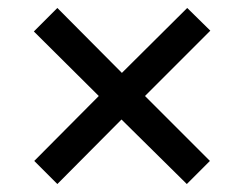

<svg xmlns="http://www.w3.org/2000/svg" viewBox="-20 -594 615 482"><path d="M450 -574 508 -517 344 -353 507 -190 449 -132 285 -294 124 -132 66 -190 228 -353 65 -515 124 -574 286 -411Z"/></svg>

Font: Noto Sans Meetei Mayek Medium
Style: Regular
Weight: 500
Designer: Monotype Design Team and Neelakash Kshetrimayum
Foundry: Monotype Imaging Inc.
Version: Version 2.002; ttfautohint (v1.8.4.7-5d5b)